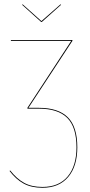

<svg xmlns="http://www.w3.org/2000/svg" viewBox="-20 -867 422 896"><path d="M175.3 -764.6H171.9L83 -844.7L85.9 -846.7L173.3 -768.6L262.2 -846.7L265.1 -844.7ZM161.6 -363.8Q252.4 -363.8 296.6 -319.6Q340.8 -275.4 340.8 -179.2Q340.8 -91.3 298.3 -41Q255.9 9.3 178.2 9.3Q126 9.3 90.1 -10.5Q54.2 -30.3 24.4 -69.3L27.8 -71.3Q58.1 -32.7 92.8 -13.7Q127.4 5.4 178.2 5.4Q254.9 5.4 295.9 -43.7Q336.9 -92.8 336.9 -179.2Q336.9 -273.9 293.7 -316.9Q250.5 -359.9 161.1 -359.9H107.9V-363.8L312.5 -676.3H30.8V-680.2H317.9V-676.3L112.8 -363.8Z"/></svg>

Font: Fira Sans Compressed Four
Style: Regular
Weight: 100
Width: 1
Designer: Carrois Corporate & Edenspiekermann AG
Foundry: Carrois Corporate GbR & Edenspiekermann AG
Version: Version 4.203;PS 004.203;hotconv 1.0.88;makeotf.lib2.5.64775